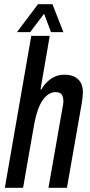

<svg xmlns="http://www.w3.org/2000/svg" viewBox="-20 -895 429 915"><path d="M3 0 129 -724H217L173 -469H177Q192 -493 209 -508.5Q226 -524 245.5 -531.5Q265 -539 286 -539Q315 -539 334.5 -529.5Q354 -520 364.5 -501.5Q375 -483 375 -454Q375 -444 373.5 -431.5Q372 -419 370 -405L299 0H211L278 -382Q280 -391 281 -398.5Q282 -406 282 -413Q282 -427 278.5 -436.5Q275 -446 267 -451Q259 -456 244 -456Q228 -456 212.5 -446.5Q197 -437 184 -418.5Q171 -400 161 -372.5Q151 -345 144 -309L90 0ZM61 -742 161 -875H230L282 -742H223L177 -864H216L124 -742Z"/></svg>

Font: Archivo ExtraCondensed Medium
Style: Italic
Weight: 500
Width: 2
Italic angle: -10°
Designer: Hector Gatti
Foundry: Omnibus-Type
Version: Version 2.001